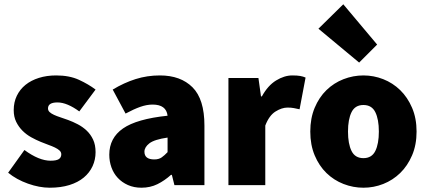

<svg xmlns="http://www.w3.org/2000/svg" viewBox="-20 -864 1996 896"><path d="M212 12Q164 12 110.5 -7Q57 -26 18 -58L94 -164Q162 -114 216 -114Q243 -114 254.5 -121.5Q266 -129 266 -144Q266 -154 258 -161.5Q250 -169 236.5 -175.5Q223 -182 206 -188Q189 -194 170 -202Q148 -211 125.5 -223.5Q103 -236 85 -254Q67 -272 55.5 -295.5Q44 -319 44 -350Q44 -387 58.5 -417Q73 -447 99 -468Q125 -489 161.5 -500.5Q198 -512 242 -512Q304 -512 348.5 -491.5Q393 -471 426 -446L350 -344Q323 -364 297 -375Q271 -386 248 -386Q204 -386 204 -358Q204 -348 211.5 -341Q219 -334 232 -328Q245 -322 262 -316.5Q279 -311 298 -304Q320 -296 343 -284Q366 -272 384.5 -254.5Q403 -237 414.5 -212.5Q426 -188 426 -154Q426 -119 412 -88.5Q398 -58 371 -35.5Q344 -13 304 -0.5Q264 12 212 12Z M640 12Q605 12 577 -0.5Q549 -13 529.5 -34Q510 -55 500 -83Q490 -111 490 -142Q490 -220 554 -264.5Q618 -309 762 -324Q756 -376 692 -376Q665 -376 635 -365.5Q605 -355 566 -334L506 -446Q559 -478 613 -495Q667 -512 726 -512Q823 -512 878.5 -456.5Q934 -401 934 -278V0H794L782 -48H778Q748 -21 714.5 -4.5Q681 12 640 12ZM700 -120Q721 -120 734.5 -129.5Q748 -139 762 -154V-222Q700 -213 677 -195Q654 -177 654 -156Q654 -120 700 -120Z M1046 0V-500H1186L1198 -414H1202Q1230 -465 1268.5 -488.5Q1307 -512 1344 -512Q1367 -512 1381 -509.5Q1395 -507 1406 -502L1378 -354Q1364 -357 1351.5 -359.5Q1339 -362 1322 -362Q1295 -362 1265.5 -343.5Q1236 -325 1218 -278V0Z M1656 -572 1466 -730 1582 -844 1740 -656ZM1676 12Q1628 12 1583 -5.5Q1538 -23 1503.5 -56.5Q1469 -90 1448.5 -139Q1428 -188 1428 -250Q1428 -312 1448.5 -361Q1469 -410 1503.5 -443.5Q1538 -477 1583 -494.5Q1628 -512 1676 -512Q1724 -512 1768.5 -494.5Q1813 -477 1847.5 -443.5Q1882 -410 1903 -361Q1924 -312 1924 -250Q1924 -188 1903 -139Q1882 -90 1847.5 -56.5Q1813 -23 1768.5 -5.5Q1724 12 1676 12ZM1676 -126Q1715 -126 1731.5 -159.5Q1748 -193 1748 -250Q1748 -307 1731.5 -340.5Q1715 -374 1676 -374Q1637 -374 1620.5 -340.5Q1604 -307 1604 -250Q1604 -193 1620.5 -159.5Q1637 -126 1676 -126Z"/></svg>

Font: TypoPRO Source Sans Pro
Style: Regular
Weight: 900
Designer: Paul D. Hunt
Foundry: Adobe Systems Incorporated
Version: Version 2.020;PS 2.000;hotconv 1.0.86;makeotf.lib2.5.63406